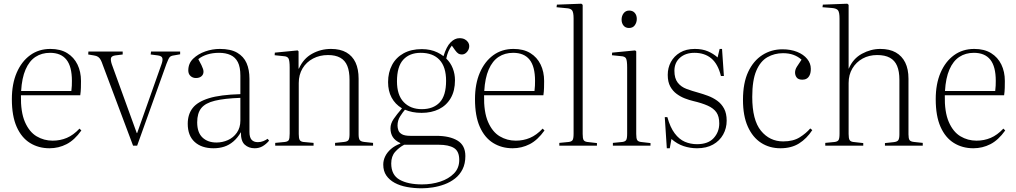

<svg xmlns="http://www.w3.org/2000/svg" viewBox="-20 -786 5482 1036"><path d="M247 14Q188 14 142 -14.5Q96 -43 70 -101.5Q44 -160 44 -251Q44 -333 70 -393.5Q96 -454 142.5 -488Q189 -522 252 -522Q306 -522 342.5 -499.5Q379 -477 398 -438Q417 -399 417 -349Q417 -332 416.5 -312Q416 -292 413 -272H93Q91 -182 114.5 -128Q138 -74 177.5 -50.5Q217 -27 264 -27Q305 -27 340.5 -42Q376 -57 409 -92L419 -82Q382 -30 339 -8Q296 14 247 14ZM94 -295H365Q367 -311 367.5 -324Q368 -337 368 -350Q368 -427 338.5 -464Q309 -501 250 -501Q205 -501 171.5 -479Q138 -457 118 -411Q98 -365 94 -295Z M698 0 534 -437Q529 -452 523.5 -462.5Q518 -473 509.5 -479Q501 -485 486 -487L456 -492L457 -508H642V-492L602 -487Q582 -484 579 -473Q576 -462 583 -440L718 -68H720L852 -441Q859 -461 856 -472.5Q853 -484 832 -487L793 -492L795 -508H952V-493L918 -487Q902 -485 895.5 -477.5Q889 -470 878 -441L720 0Z M1132 14Q1068 14 1030.5 -20Q993 -54 993 -118Q993 -169 1019.5 -203Q1046 -237 1107.5 -256Q1169 -275 1277 -278V-378Q1277 -424 1263.5 -450.5Q1250 -477 1224 -489Q1198 -501 1162 -501Q1127 -501 1098.5 -492Q1070 -483 1050 -467Q1061 -447 1067 -434.5Q1073 -422 1075.5 -414Q1078 -406 1078 -399Q1078 -384 1067 -374.5Q1056 -365 1037 -365Q1020 -365 1008 -376Q996 -387 996 -406Q996 -444 1022.5 -469.5Q1049 -495 1087.5 -508.5Q1126 -522 1166 -522Q1225 -522 1260 -501.5Q1295 -481 1310.5 -445.5Q1326 -410 1326 -361V-74Q1326 -45 1337.5 -32Q1349 -19 1371 -19Q1387 -19 1400.5 -24.5Q1414 -30 1424 -37L1432 -27Q1416 -8 1397 3Q1378 14 1354 14Q1322 14 1300.5 -5.5Q1279 -25 1280 -73Q1262 -42 1239 -22.5Q1216 -3 1189.5 5.5Q1163 14 1132 14ZM1148 -17Q1180 -17 1209.5 -30Q1239 -43 1258 -70Q1277 -97 1277 -135V-258Q1191 -255 1139.5 -242.5Q1088 -230 1066 -202.5Q1044 -175 1044 -126Q1044 -71 1072.5 -44Q1101 -17 1148 -17Z M1465 0V-15L1517 -20Q1533 -22 1538 -30Q1543 -38 1543 -65V-421Q1543 -458 1537 -470Q1531 -482 1510 -483L1462 -488L1463 -502L1586 -514L1591 -509V-416H1593Q1617 -470 1664 -496Q1711 -522 1766 -522Q1816 -522 1849 -503Q1882 -484 1898.5 -448.5Q1915 -413 1915 -361V-61Q1915 -39 1921 -30.5Q1927 -22 1946 -20L1993 -15V0H1788V-15L1836 -20Q1855 -22 1860.5 -30.5Q1866 -39 1866 -62V-355Q1866 -401 1854 -430.5Q1842 -460 1816 -474.5Q1790 -489 1750 -489Q1705 -489 1669 -470Q1633 -451 1612.5 -417Q1592 -383 1592 -338V-63Q1592 -40 1597 -31Q1602 -22 1617 -20L1672 -15V0Z M2256 230Q2214 230 2176 223Q2138 216 2109.5 200.5Q2081 185 2064.5 161Q2048 137 2048 102Q2048 79 2058.5 57.5Q2069 36 2089.5 18Q2110 0 2140 -11V-14Q2112 -27 2099.5 -46.5Q2087 -66 2087 -94Q2087 -119 2104 -144Q2121 -169 2148 -200V-202Q2112 -224 2093 -259.5Q2074 -295 2074 -343Q2074 -395 2095.5 -435.5Q2117 -476 2158 -498.5Q2199 -521 2256 -521Q2280 -521 2301 -516.5Q2322 -512 2340.5 -503Q2359 -494 2373 -483Q2389 -535 2411.5 -557.5Q2434 -580 2459 -580Q2477 -580 2488.5 -573.5Q2500 -567 2506 -557.5Q2512 -548 2512 -538Q2512 -520 2500 -506Q2488 -492 2472 -492Q2461 -492 2453 -497Q2445 -502 2435 -516L2418 -540Q2407 -526 2399.5 -508.5Q2392 -491 2388 -470Q2411 -448 2423 -417.5Q2435 -387 2435 -353Q2435 -296 2412 -256.5Q2389 -217 2348.5 -197Q2308 -177 2255 -177Q2228 -177 2206 -181.5Q2184 -186 2165 -194Q2153 -180 2139 -158Q2125 -136 2125 -108Q2125 -96 2129.5 -83Q2134 -70 2149 -61.5Q2164 -53 2195 -53H2335Q2406 -53 2448.5 -27.5Q2491 -2 2491 56Q2491 97 2476 127Q2461 157 2435.5 177Q2410 197 2379 208.5Q2348 220 2316 225Q2284 230 2256 230ZM2257 209Q2310 209 2355.5 194Q2401 179 2429.5 150Q2458 121 2458 77Q2458 30 2429.5 12.5Q2401 -5 2347 -5H2161Q2134 9 2112.5 33Q2091 57 2091 96Q2091 158 2136 183.5Q2181 209 2257 209ZM2256 -197Q2318 -197 2352.5 -233.5Q2387 -270 2387 -350Q2387 -425 2351.5 -463Q2316 -501 2250 -501Q2190 -501 2156 -464Q2122 -427 2122 -347Q2122 -273 2158.5 -235Q2195 -197 2256 -197Z M2746 14Q2687 14 2641 -14.5Q2595 -43 2569 -101.5Q2543 -160 2543 -251Q2543 -333 2569 -393.5Q2595 -454 2641.5 -488Q2688 -522 2751 -522Q2805 -522 2841.5 -499.5Q2878 -477 2897 -438Q2916 -399 2916 -349Q2916 -332 2915.5 -312Q2915 -292 2912 -272H2592Q2590 -182 2613.5 -128Q2637 -74 2676.5 -50.5Q2716 -27 2763 -27Q2804 -27 2839.5 -42Q2875 -57 2908 -92L2918 -82Q2881 -30 2838 -8Q2795 14 2746 14ZM2593 -295H2864Q2866 -311 2866.5 -324Q2867 -337 2867 -350Q2867 -427 2837.5 -464Q2808 -501 2749 -501Q2704 -501 2670.5 -479Q2637 -457 2617 -411Q2597 -365 2593 -295Z M2998 0V-15L3049 -20Q3064 -22 3069.5 -30Q3075 -38 3075 -65V-686Q3075 -719 3067 -730Q3059 -741 3034 -742L2983 -747L2985 -761L3117 -766L3124 -760V-63Q3124 -39 3129 -30.5Q3134 -22 3149 -20L3201 -14V0Z M3287 0V-15L3338 -20Q3353 -22 3358.5 -30Q3364 -38 3364 -65V-421Q3364 -459 3358 -470.5Q3352 -482 3331 -483L3282 -488L3283 -502L3407 -514L3413 -509V-63Q3413 -39 3418 -30.5Q3423 -22 3438 -20L3490 -14V0ZM3374 -635Q3355 -635 3344.5 -648Q3334 -661 3334 -680Q3334 -700 3345 -714.5Q3356 -729 3375 -729Q3394 -729 3405 -716.5Q3416 -704 3416 -684Q3416 -665 3405.5 -650Q3395 -635 3374 -635Z M3578 14 3567 -154H3581Q3596 -99 3620.5 -66.5Q3645 -34 3675.5 -21Q3706 -8 3741 -8Q3801 -8 3831 -41Q3861 -74 3861 -120Q3861 -158 3845.5 -180Q3830 -202 3798.5 -216Q3767 -230 3720 -241Q3699 -246 3675.5 -255Q3652 -264 3631 -279.5Q3610 -295 3596.5 -319.5Q3583 -344 3583 -382Q3583 -420 3600 -451.5Q3617 -483 3649.5 -502.5Q3682 -522 3729 -522Q3770 -522 3800 -509Q3830 -496 3852 -476L3863 -522H3876L3886 -376H3870Q3854 -441 3818 -471Q3782 -501 3727 -501Q3679 -501 3649 -474.5Q3619 -448 3619 -404Q3619 -363 3637 -340Q3655 -317 3685 -306Q3715 -295 3748 -286Q3773 -279 3800 -269Q3827 -259 3850 -242.5Q3873 -226 3887 -200Q3901 -174 3901 -135Q3901 -94 3882 -60Q3863 -26 3827.5 -6Q3792 14 3741 14Q3704 14 3669 2.5Q3634 -9 3603 -36L3594 14Z M4191 14Q4132 14 4086.5 -15.5Q4041 -45 4015 -103Q3989 -161 3989 -247Q3989 -338 4017 -398Q4045 -458 4093.5 -489Q4142 -520 4202 -520Q4247 -520 4281.5 -506Q4316 -492 4335.5 -468Q4355 -444 4355 -415Q4355 -394 4349 -381Q4343 -368 4333 -362Q4323 -356 4310 -356Q4288 -356 4279 -367.5Q4270 -379 4270 -395Q4270 -410 4279.5 -425.5Q4289 -441 4305 -464Q4286 -481 4261.5 -490Q4237 -499 4205 -499Q4159 -499 4121 -477.5Q4083 -456 4061 -404.5Q4039 -353 4039 -263Q4039 -138 4086 -80.5Q4133 -23 4206 -23Q4260 -23 4295 -45Q4330 -67 4352 -93L4363 -84Q4333 -38 4291.5 -12Q4250 14 4191 14Z M4433 0V-15L4484 -20Q4499 -22 4504.5 -30Q4510 -38 4510 -65V-685Q4510 -719 4502 -730Q4494 -741 4468 -743L4418 -747L4420 -761L4552 -766L4559 -760V-416H4560Q4583 -470 4631 -496Q4679 -522 4730 -522Q4780 -522 4813.5 -503Q4847 -484 4864.5 -448.5Q4882 -413 4882 -361V-61Q4882 -39 4887.5 -30.5Q4893 -22 4912 -20L4959 -15V0H4755V-14L4802 -19Q4821 -21 4827 -29.5Q4833 -38 4833 -62V-355Q4833 -401 4820.5 -430.5Q4808 -460 4781.5 -474.5Q4755 -489 4713 -489Q4669 -489 4634.5 -470Q4600 -451 4579.5 -417Q4559 -383 4559 -338V-63Q4559 -40 4564 -31Q4569 -22 4584 -20L4638 -14V0Z M5232 14Q5173 14 5127 -14.5Q5081 -43 5055 -101.5Q5029 -160 5029 -251Q5029 -333 5055 -393.5Q5081 -454 5127.5 -488Q5174 -522 5237 -522Q5291 -522 5327.5 -499.5Q5364 -477 5383 -438Q5402 -399 5402 -349Q5402 -332 5401.5 -312Q5401 -292 5398 -272H5078Q5076 -182 5099.5 -128Q5123 -74 5162.5 -50.5Q5202 -27 5249 -27Q5290 -27 5325.5 -42Q5361 -57 5394 -92L5404 -82Q5367 -30 5324 -8Q5281 14 5232 14ZM5079 -295H5350Q5352 -311 5352.5 -324Q5353 -337 5353 -350Q5353 -427 5323.5 -464Q5294 -501 5235 -501Q5190 -501 5156.5 -479Q5123 -457 5103 -411Q5083 -365 5079 -295Z"/></svg>

Font: Literata 60pt ExtraLight
Style: Regular
Weight: 250
Designer: Latin by Veronika Burian and Jose Scaglione. Greek by Irene Vlachou. Cyrillic by Vera Evstafieva.
Foundry: TypeTogether
Version: Version 3.103;gftools[0.9.29]